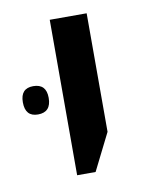

<svg xmlns="http://www.w3.org/2000/svg" viewBox="-97 -633 347 461"><g transform="rotate(-10 76.0 -402.5)"><path d="M100 -213 145 -303V-592H55V-213ZM-12 -373Q20 -373 20 -408Q20 -442 -12 -442Q-43 -442 -43 -408Q-43 -373 -12 -373Z"/></g></svg>

Font: Noto Sans Hebrew Extra Condensed
Style: Regular
Weight: 400
Width: 2
Designer: Monotype Design Team
Foundry: Monotype Imaging Inc.
Version: 1.000